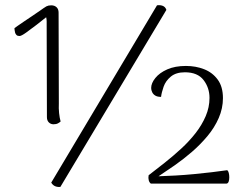

<svg xmlns="http://www.w3.org/2000/svg" viewBox="-20 -724 953 757"><path d="M191 -234Q180 -234 172.5 -241.5Q165 -249 165 -262L164 -622Q164 -632 164 -640Q164 -648 162 -656Q146 -643 124 -626Q102 -609 83 -595.5Q64 -582 57 -582Q49 -582 45 -586Q41 -590 39.5 -595.5Q38 -601 37.5 -606Q37 -611 37 -613Q39 -615 49.5 -622Q60 -629 75 -639.5Q90 -650 107 -661Q124 -672 138.5 -682.5Q153 -693 163 -699Q167 -701 171.5 -702Q176 -703 182 -703Q195 -703 203 -695.5Q211 -688 211 -674L212 -316Q211 -297 213 -278Q215 -259 219 -245Q216 -242 209 -238Q202 -234 191 -234ZM599 -703Q611 -705 621.5 -701Q632 -697 636 -685L218 13Q206 14 197 10Q188 6 182 -4ZM575 0Q569 -4 566.5 -13Q564 -22 566 -33Q596 -56 629.5 -82.5Q663 -109 694.5 -138Q726 -167 751 -199Q776 -231 791 -266Q806 -301 806 -338Q806 -378 782.5 -408.5Q759 -439 709 -439Q674 -439 653.5 -422Q633 -405 625 -382Q617 -359 615 -342Q601 -342 592.5 -347Q584 -352 580 -360.5Q576 -369 576 -377Q576 -396 592.5 -416.5Q609 -437 639.5 -450.5Q670 -464 713 -464Q752 -464 785 -451Q818 -438 838.5 -410Q859 -382 859 -337Q859 -297 842.5 -259Q826 -221 798 -187.5Q770 -154 736.5 -125Q703 -96 668.5 -72Q634 -48 605 -29Q636 -30 672 -32Q708 -34 744.5 -37.5Q781 -41 815 -45Q849 -49 876 -53Q880 -50 882 -42Q884 -34 884 -24.5Q884 -15 881.5 -8Q879 -1 873 0Z"/></svg>

Font: Arima Light
Style: Regular
Weight: 300
Designer: Joana Correia and Natanael Gama
Foundry: NDISCOVER
Version: Version 1.101;gftools[0.9.23]